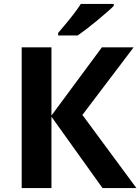

<svg xmlns="http://www.w3.org/2000/svg" viewBox="-20 -954 712 974"><path d="M672 0H500L241 -362V0H90V-714H241V-368L497 -714H658L398 -371ZM557 -934V-924Q543 -910 520 -890Q497 -870 470.5 -848Q444 -826 418.5 -806.5Q393 -787 374 -774H275V-787Q291 -806 312.5 -831.5Q334 -857 355 -884.5Q376 -912 390 -934Z"/></svg>

Font: Noto IKEA Simplified Chinese
Style: Bold
Weight: 700
Designer: Monotype Design Team
Foundry: Monotype Imaging Inc.
Version: Version 1.100